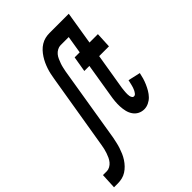

<svg xmlns="http://www.w3.org/2000/svg" viewBox="-308 -849 1179 1179"><g transform="rotate(-45 281.5 -260.0)"><path d="M-37 215 -32 114H2Q15 114 28.5 106.5Q42 99 51.5 87.5Q61 76 67.5 62Q74 48 78.5 34.5Q83 21 86.5 7Q90 -7 92 -21L174 -515Q177 -534 181 -552.5Q185 -571 191 -589Q197 -607 205 -624.5Q213 -642 224 -659Q235 -676 248.5 -690.5Q262 -705 279 -715.5Q296 -726 314.5 -730.5Q333 -735 352 -735H477L461 -634H347Q334 -634 320 -626.5Q306 -619 296.5 -607.5Q287 -596 281 -582Q275 -568 270 -554.5Q265 -541 262 -527Q259 -513 256 -499L175 -5Q171 14 167 32.5Q163 51 157 69Q151 87 143.5 104.5Q136 122 125 139Q114 156 100 170.5Q86 185 69.5 195.5Q53 206 34 210.5Q15 215 -4 215ZM434 8Q412 8 393.5 -1.5Q375 -11 363 -28.5Q351 -46 346 -67Q341 -88 340 -110Q339 -132 341 -154.5Q343 -177 347 -199L383 -419H339L356 -520H400L435 -735H520L485 -520H558L553 -419H468L429 -183Q428 -174 427 -165.5Q426 -157 425.5 -148.5Q425 -140 425 -131.5Q425 -123 426.5 -115Q428 -107 432.5 -100Q437 -93 445 -93Q454 -93 460.5 -101.5Q467 -110 471 -118Q475 -126 478 -135Q481 -144 483 -152.5Q485 -161 487 -169.5Q489 -178 491 -187L571 -169Q567 -149 561.5 -130.5Q556 -112 548 -93.5Q540 -75 529.5 -57Q519 -39 505 -24.5Q491 -10 472 -1Q453 8 434 8Z"/></g></svg>

Font: Iosevka Extended
Style: Bold Italic
Weight: 700
Width: 7
Italic angle: -9°
Monospace: yes
Designer: Belleve Invis
Foundry: Belleve Invis
Version: Version 32.5.0; ttfautohint (v1.8.4)